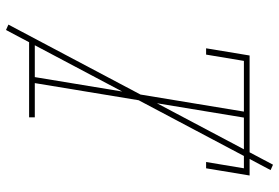

<svg xmlns="http://www.w3.org/2000/svg" viewBox="-165 -688 930 640"><g transform="rotate(90 300.0 -368.0)"><path d="M371 0H121V-19H237L352 -716H183L162 -590H141L165 -735H565L541 -590H520L541 -716H372L257 -19H371ZM80 77 62 69 529 -813 547 -805Z"/></g></svg>

Font: Iosevka HT Thin Extended
Style: Italic
Weight: 100
Width: 7
Italic angle: -9°
Monospace: yes
Designer: Belleve Invis
Foundry: Belleve Invis
Version: Version 32.3.0; ttfautohint (v1.8.4)